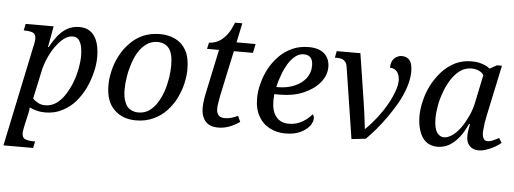

<svg xmlns="http://www.w3.org/2000/svg" viewBox="-62 -816 3246 1212"><g transform="rotate(5 1561.0 -209.5)"><path d="M-7 240 126 -394C129 -407 132 -419 133 -429C134 -438 135 -444 135 -447C135 -467 128 -480 115 -486C101 -491 84 -494 65 -494H57L66 -536H243L219 -403H224C237 -429 253 -453 270 -475C287 -496 306 -514 329 -527C352 -540 378 -546 407 -546C448 -546 479 -531 501 -500C523 -469 534 -424 534 -365C534 -336 530 -305 522 -272C514 -238 502 -204 487 -171C471 -138 451 -107 428 -80C404 -53 376 -31 344 -15C312 2 276 10 236 10C217 10 199 8 182 3C165 -1 151 -6 138 -13C137 -8 136 0 135 9C134 18 132 27 130 35L116 96C115 100 114 108 111 121C108 134 107 145 107 152C107 172 114 185 128 190C142 195 158 198 177 198H190L181 240H-7ZM233 -35C258 -35 282 -42 303 -57C324 -72 342 -91 358 -116C374 -141 388 -168 399 -197C410 -226 418 -255 424 -285C429 -314 432 -341 432 -366C432 -385 430 -404 427 -422C423 -440 416 -455 408 -466C399 -477 386 -483 369 -483C354 -483 338 -478 323 -469C308 -459 293 -446 280 -430C266 -414 253 -396 242 -377C231 -357 221 -337 213 -317C205 -297 199 -278 195 -261L154 -71C160 -64 170 -56 184 -48C198 -39 214 -35 233 -35Z M812 10C755 10 709 -7 674 -42C638 -76 620 -128 620 -197C620 -226 624 -257 632 -290C639 -322 651 -353 667 -384C682 -414 702 -441 726 -466C749 -491 777 -510 809 -525C841 -539 877 -546 918 -546C953 -546 985 -539 1014 -525C1043 -511 1066 -489 1083 -459C1100 -428 1108 -388 1108 -339C1108 -310 1104 -280 1097 -249C1090 -217 1078 -186 1063 -155C1048 -124 1028 -97 1005 -72C982 -47 954 -28 922 -13C890 2 853 10 812 10ZM823 -41C849 -41 872 -48 892 -62C912 -76 929 -95 943 -118C957 -141 969 -166 978 -194C987 -221 993 -249 998 -278C1002 -306 1004 -332 1004 -356C1004 -406 995 -442 978 -463C961 -484 937 -495 906 -495C880 -495 857 -488 837 -474C817 -460 800 -442 786 -419C771 -396 760 -370 751 -342C742 -314 735 -286 731 -258C726 -229 724 -203 724 -179C724 -146 728 -119 737 -99C745 -78 756 -63 771 -55C786 -46 803 -41 823 -41Z M1334 10C1310 10 1290 6 1274 -3C1258 -12 1246 -25 1238 -42C1229 -59 1225 -81 1225 -107C1225 -119 1226 -133 1228 -149C1230 -164 1232 -178 1235 -191L1296 -479H1220L1229 -519C1243 -519 1257 -522 1271 -527C1285 -532 1299 -540 1312 -551C1325 -562 1338 -576 1350 -594C1361 -611 1372 -633 1382 -659H1428L1402 -536H1523L1511 -479H1390L1329 -194C1326 -177 1323 -162 1321 -147C1318 -132 1317 -119 1317 -108C1317 -89 1322 -75 1331 -66C1340 -57 1353 -53 1370 -53C1384 -53 1399 -55 1414 -60C1429 -64 1441 -69 1452 -75L1469 -38C1449 -24 1428 -12 1406 -4C1383 5 1359 10 1334 10Z M1757 10C1722 10 1689 2 1660 -13C1630 -28 1606 -51 1589 -82C1571 -112 1562 -150 1562 -197C1562 -226 1566 -257 1575 -290C1583 -322 1595 -353 1611 -384C1627 -414 1647 -441 1671 -466C1695 -491 1723 -510 1755 -525C1786 -539 1821 -546 1860 -546C1902 -546 1935 -536 1958 -516C1981 -495 1993 -467 1993 -431C1993 -396 1981 -364 1956 -333C1931 -302 1896 -278 1853 -259C1809 -240 1759 -231 1703 -231H1668C1667 -224 1667 -217 1667 -210C1666 -203 1666 -196 1666 -189C1666 -146 1675 -113 1694 -89C1713 -65 1740 -53 1776 -53C1808 -53 1837 -61 1862 -76C1887 -91 1906 -108 1920 -125C1927 -120 1930 -112 1930 -100C1930 -85 1924 -70 1912 -53C1899 -36 1880 -21 1855 -9C1830 4 1797 10 1757 10ZM1677 -277H1687C1726 -277 1761 -284 1792 -297C1822 -310 1846 -328 1864 -351C1881 -374 1890 -400 1890 -431C1890 -454 1885 -471 1875 -482C1865 -493 1851 -498 1832 -498C1813 -498 1796 -492 1779 -479C1762 -466 1747 -448 1734 -427C1721 -405 1709 -381 1700 -355C1690 -329 1682 -303 1677 -277Z M2178 9 2108 -441C2106 -455 2102 -466 2096 -474C2090 -481 2082 -487 2073 -490C2064 -493 2052 -494 2039 -494H2029L2037 -536H2187L2233 -240C2236 -218 2240 -195 2243 -172C2246 -149 2248 -128 2251 -109C2254 -90 2255 -74 2256 -63H2259C2283 -86 2306 -112 2329 -141C2351 -170 2371 -199 2388 -229C2405 -258 2418 -287 2428 -314C2438 -341 2443 -365 2443 -385C2443 -408 2437 -427 2426 -441C2415 -454 2400 -461 2381 -461C2381 -488 2388 -508 2403 -522C2418 -535 2433 -541 2449 -541C2470 -541 2487 -534 2499 -520C2511 -505 2517 -481 2517 -448C2517 -417 2511 -384 2500 -350C2489 -316 2474 -282 2456 -249C2437 -216 2417 -184 2395 -153C2373 -122 2351 -93 2329 -67C2306 -41 2286 -19 2268 -1L2178 9Z M2722 10C2693 10 2668 2 2649 -14C2630 -30 2616 -52 2607 -80C2598 -107 2593 -138 2593 -173C2593 -204 2597 -237 2606 -272C2614 -306 2626 -339 2643 -372C2660 -404 2680 -433 2704 -460C2728 -486 2756 -507 2787 -523C2818 -538 2853 -546 2891 -546C2907 -546 2922 -545 2937 -542C2951 -539 2964 -534 2977 -529C2989 -524 2999 -517 3008 -510L3052 -535H3084L3016 -215C3015 -208 3013 -197 3010 -183C3007 -169 3005 -155 3004 -140C3002 -125 3001 -113 3001 -104C3001 -87 3004 -75 3010 -66C3015 -57 3023 -53 3034 -53C3045 -53 3057 -55 3069 -61C3081 -66 3093 -72 3106 -79L3124 -50C3115 -41 3102 -32 3086 -23C3070 -14 3053 -6 3035 0C3017 7 3000 10 2983 10C2959 10 2940 3 2926 -12C2912 -27 2905 -47 2905 -73C2905 -86 2906 -99 2908 -110C2909 -121 2912 -134 2915 -151H2909C2894 -117 2877 -88 2858 -64C2839 -40 2818 -22 2796 -9C2773 4 2749 10 2722 10ZM2758 -53C2775 -53 2793 -60 2812 -73C2830 -86 2847 -104 2864 -127C2880 -150 2894 -175 2907 -203C2920 -231 2929 -259 2935 -288L2972 -465C2965 -477 2954 -486 2940 -492C2926 -498 2911 -501 2896 -501C2869 -501 2845 -494 2824 -479C2803 -464 2784 -444 2768 -419C2752 -394 2738 -367 2728 -338C2717 -309 2708 -279 2703 -250C2698 -220 2695 -193 2695 -169C2695 -128 2701 -98 2713 -80C2725 -62 2740 -53 2758 -53Z"/></g></svg>

Font: NameLogos Serif
Style: Italic
Weight: 500
Version: Version 0.1